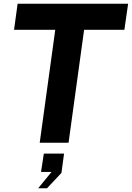

<svg xmlns="http://www.w3.org/2000/svg" viewBox="-20 -762 704 1025"><path d="M275 -603 192 0H346L429 -603H644L664 -742H74L55 -603ZM231 243 308 161 322 58H214L199 156H255L184 243Z"/></svg>

Font: Cheyenne Sans
Style: Bold Italic
Weight: 700
Italic angle: -8.13011°
Designer: The Public Sans project authors (U.S. Web Design System), Libre Franklin designed by Pablo Impallari and Rodrigo Fuenzal
Foundry: The Cheyenne Sans Project Authors
Version: Version 2.007